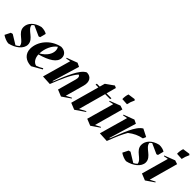

<svg xmlns="http://www.w3.org/2000/svg" viewBox="136 -1770 2834 2834"><g transform="rotate(45 1553.0 -353.0)"><path d="M88 14C204 -10 308 -88 308 -180C308 -299 148 -328 140 -420C150 -432 159 -440 172 -448L332 -376L356 -384L380 -476C355 -494 309 -506 264 -504C144 -476 76 -400 76 -316C76 -196 228 -172 236 -80C220 -64 203 -52 183 -42L36 -132L4 -124L-40 -36C-8 -12 50 12 88 14Z M564 14 722 -76 712 -92C680 -72 648 -56 612 -44C558 -55 521 -111 518 -186C690 -234 800 -300 800 -396C800 -460 752 -504 676 -504C488 -464 372 -308 372 -160C372 -56 448 14 564 14ZM518 -206C521 -314 570 -418 640 -468C652 -456 660 -432 660 -404C660 -341 619 -265 518 -206Z M1193 18 1202 12 1327 -74 1320 -84 1235 -40 1316 -332C1344 -432 1304 -504 1212 -504C1108 -456 1028 -242 952 -54L944 -56L1072 -480L1013 -508L847 -445L851 -433L921 -447L796 -4L946 4C1014 -168 1080 -324 1148 -396C1176 -388 1182 -360 1170 -316L1089 -24Z M1469 18 1475 14 1617 -84 1610 -94 1511 -40 1629 -468H1733L1738 -490H1635L1677 -644L1641 -660L1517 -572L1494 -490H1434L1429 -468H1488L1365 -24Z M1803 18 1813 11 1934 -72 1927 -82 1845 -40 1969 -488 1909 -508 1744 -444 1748 -433 1818 -447 1699 -24ZM1860 -596 1962 -590C1970 -630 1984 -670 2004 -710L1988 -724L1876 -708C1864 -676 1858 -632 1860 -596Z M2135 4C2199 -160 2223 -216 2271 -300C2343 -356 2405 -384 2485 -400L2505 -448L2387 -508C2283 -450 2215 -242 2139 -54L2131 -56L2259 -480L2200 -508L2034 -445L2038 -433L2108 -447L1983 -4Z M2547 14C2663 -10 2767 -88 2767 -180C2767 -299 2607 -328 2599 -420C2609 -432 2618 -440 2631 -448L2791 -376L2815 -384L2839 -476C2814 -494 2768 -506 2723 -504C2603 -476 2535 -400 2535 -316C2535 -196 2687 -172 2695 -80C2679 -64 2662 -52 2642 -42L2495 -132L2463 -124L2419 -36C2451 -12 2509 12 2547 14Z M2945 18 2955 11 3076 -72 3069 -82 2987 -40 3111 -488 3051 -508 2886 -444 2890 -433 2960 -447 2841 -24ZM3002 -596 3104 -590C3112 -630 3126 -670 3146 -710L3130 -724L3018 -708C3006 -676 3000 -632 3002 -596Z"/></g></svg>

Font: Mazius Display Extra Italic
Style: Bold
Weight: 700
Italic angle: -17°
Designer: Alberto Casagrande & Collletttivo
Foundry: Collletttivo
Version: Version 2.000;Glyphs 3.2 (3217)